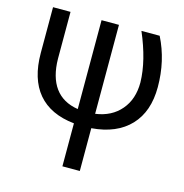

<svg xmlns="http://www.w3.org/2000/svg" viewBox="-111 -630 922 963"><g transform="rotate(15 350.0 -148.5)"><path d="M298.3 -528.3V-66.9C192.9 -83 138.7 -158.7 137.2 -285.2V-528.3H46.4V-291C46.4 -111.8 132.3 -9.8 298.3 7.3V230.5H388.7V8.3C475.1 1.5 542 -26.9 588.4 -76.2C634.8 -125.5 657.7 -192.4 657.7 -276.9C657.7 -367.7 638.7 -451.7 600.1 -528.3H505.4C544.9 -436 565.9 -352.5 567.4 -276.9C567.4 -218.8 551.8 -171.4 520 -134.3C488.3 -96.7 444.3 -74.2 388.7 -66.4V-528.3Z"/></g></svg>

Font: Roboto
Style: Regular
Weight: 400
Designer: Google
Version: Version 2.137; 2017